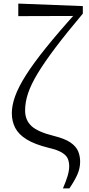

<svg xmlns="http://www.w3.org/2000/svg" viewBox="-20 -828 495 1071"><path d="M331 223Q348 184 357 154Q366 124 366 99Q366 77 358.5 58Q351 39 326 23.5Q301 8 249 -4Q173 -23 128.5 -50.5Q84 -78 65 -114.5Q46 -151 46 -197Q46 -240 64.5 -291.5Q83 -343 124.5 -408.5Q166 -474 235.5 -560.5Q305 -647 406 -759L396 -725V-739L82 -738V-808L442 -794V-752Q351 -644 289.5 -562.5Q228 -481 190.5 -419Q153 -357 136.5 -307.5Q120 -258 120 -212Q120 -158 155.5 -125Q191 -92 280 -70Q341 -55 372.5 -33.5Q404 -12 415.5 15Q427 42 427 74Q427 110 412 144.5Q397 179 367 223Z"/></svg>

Font: Noto Serif TC
Style: Regular
Weight: 400
Designer: Ryoko NISHIZUKA  (kana & ideographs); Frank Grießhammer (Latin, Greek & Cyrillic); Wenlong ZHANG  (bopomofo); Sandoll Co
Foundry: Adobe
Version: Version 2.003-H1;hotconv 1.1.1;makeotfexe 2.6.0